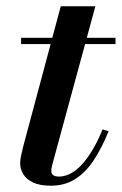

<svg xmlns="http://www.w3.org/2000/svg" viewBox="-20 -580 387 610"><path d="M142 10Q106.5 10 85 -0.2Q63.5 -10.5 53.8 -27Q44 -43.5 44 -61Q44 -71.5 47.2 -87Q50.5 -102.5 54.5 -117.5L173 -560H283L147.5 -62Q146 -56.5 144.5 -50Q143 -43.5 143 -36.5Q143 -19 168 -19Q184.5 -19 202 -27.5Q219.5 -36 237 -54Q254.5 -72 272 -100.5Q289.5 -129 306 -169L325 -163Q302 -106.5 275.8 -68Q249.5 -29.5 216.8 -9.8Q184 10 142 10ZM47 -440V-460H347V-440Z"/></svg>

Font: Bodoni Moda 11pt SemiBold
Style: Italic
Weight: 600
Italic angle: -13°
Designer: Owen Earl
Foundry: indestructible type
Version: Version 2.004